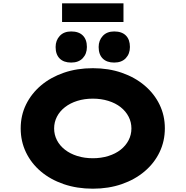

<svg xmlns="http://www.w3.org/2000/svg" viewBox="-20 -1130 1121 1160"><path d="M541 10Q445 10 365 -17.5Q285 -45 227 -94Q169 -143 137 -209.5Q105 -276 105 -354Q105 -433 137.5 -499Q170 -565 228 -614Q286 -663 365.5 -690.5Q445 -718 541 -718Q636 -718 715.5 -690.5Q795 -663 853.5 -613.5Q912 -564 944 -498Q976 -432 976 -355Q976 -277 944 -210.5Q912 -144 853.5 -94.5Q795 -45 715.5 -17.5Q636 10 541 10ZM541 -174Q591 -174 634.5 -187.5Q678 -201 709 -225.5Q740 -250 757 -283Q774 -316 774 -354Q774 -392 757 -425Q740 -458 709 -482.5Q678 -507 634.5 -520.5Q591 -534 541 -534Q490 -534 447 -520.5Q404 -507 372.5 -482.5Q341 -458 324 -425Q307 -392 307 -354Q307 -316 324 -283Q341 -250 372.5 -225.5Q404 -201 447 -187.5Q490 -174 541 -174ZM670 -752Q625 -752 600.5 -776.5Q576 -801 576 -846Q576 -886 601 -913Q626 -940 670 -940Q716 -940 740.5 -915.5Q765 -891 765 -846Q765 -805 740 -778.5Q715 -752 670 -752ZM410 -752Q365 -752 340.5 -776.5Q316 -801 316 -846Q316 -886 341 -913Q366 -940 410 -940Q456 -940 480.5 -915.5Q505 -891 505 -846Q505 -805 480 -778.5Q455 -752 410 -752ZM355 -997V-1110H726V-997Z"/></svg>

Font: Lexend Tera ExtraBold
Style: Regular
Weight: 800
Designer: Bonnie Shaver-Troup, Thomas Jockin
Foundry: Lexend
Version: Version 1.007